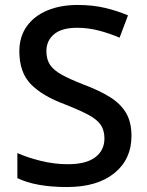

<svg xmlns="http://www.w3.org/2000/svg" viewBox="-20 -744 594 774"><path d="M510 -196Q510 -102 441 -46Q372 10 250 10Q124 10 50 -26V-127Q90 -109 144.5 -95.5Q199 -82 254 -82Q327 -82 364 -110Q401 -138 401 -186Q401 -218 386.5 -240Q372 -262 336.5 -281Q301 -300 240 -324Q151 -357 104.5 -404.5Q58 -452 58 -537Q58 -596 88 -638Q118 -680 171 -702Q224 -724 293 -724Q354 -724 404 -712Q454 -700 496 -682L462 -592Q423 -609 379.5 -620.5Q336 -632 291 -632Q229 -632 198 -606Q167 -580 167 -538Q167 -505 181.5 -483Q196 -461 229.5 -442.5Q263 -424 320 -402Q381 -379 423.5 -352.5Q466 -326 488 -289Q510 -252 510 -196Z"/></svg>

Font: Noto Sans Khmer UI Medium
Style: Regular
Weight: 500
Designer: Danh Hong and the Monotype Design Team
Foundry: Monotype Imaging Inc.
Version: Version 2.002; ttfautohint (v1.8.4.7-5d5b)